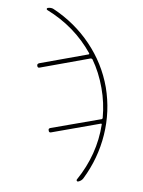

<svg xmlns="http://www.w3.org/2000/svg" viewBox="-87 -819 675 904"><g transform="rotate(10 250.0 -366.5)"><path d="M66.4 -746.1Q63.5 -748 63.5 -751Q63.5 -753.9 67.4 -755.9Q83 -760.7 94.7 -755.9Q203.1 -709 282.7 -626Q362.3 -543 401.4 -435.5Q439.5 -327.1 431.6 -213.4Q423.8 -99.6 372.1 4.9Q365.2 18.6 349.6 24.4Q345.7 25.4 343.3 22Q340.8 18.6 342.8 15.6Q416 -116.2 413.1 -259.8Q413.1 -261.7 411.1 -262.7Q409.2 -263.7 408.2 -262.7L184.6 -181.6Q174.8 -177.7 171.9 -188.5Q168 -197.3 177.7 -201.2L408.2 -284.2Q412.1 -285.2 412.1 -291Q406.2 -362.3 381.8 -428.7Q356.4 -499 316.4 -554.7Q312.5 -557.6 307.6 -556.6L79.1 -472.7Q69.3 -468.8 66.4 -478.5Q62.5 -487.3 72.3 -492.2L295.9 -574.2Q297.9 -575.2 296.9 -579.1Q206.1 -691.4 66.4 -746.1Z"/></g></svg>

Font: Rounded-X Mgen+ 2m thin
Style: Regular
Weight: 100
Designer: [Source Han Sans]
Ryoko NISHIZUKA  (kana & ideographs); Paul D. Hunt (Latin, Greek & Cyrillic); Wenlong ZHANG  (bopomofo
Version: Version 1.059.20150602